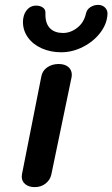

<svg xmlns="http://www.w3.org/2000/svg" viewBox="-20 -769 460 786"><path d="M69 -46Q69 -52 70 -56L149 -455Q153 -479 173 -493Q193 -507 220 -507Q245 -507 259.5 -495Q274 -483 274 -462L273 -453L190 -54Q185 -32 166.5 -17.5Q148 -3 122 -3Q98 -3 83.5 -15Q69 -27 69 -46ZM74 -679Q74 -697 81 -714Q97 -746 128 -746Q144 -746 155 -738.5Q166 -731 166 -718V-705Q167 -670 186 -652Q205 -634 238 -634Q269 -634 296.5 -655.5Q324 -677 332 -714Q336 -731 350.5 -740Q365 -749 382 -749Q399 -749 410 -738Q421 -727 420 -711Q418 -671 390.5 -635Q363 -599 319.5 -577Q276 -555 231 -555Q187 -555 151 -571Q115 -587 94.5 -615.5Q74 -644 74 -679Z"/></svg>

Font: Mali SemiBold
Style: Italic
Weight: 600
Italic angle: -10°
Version: Version 1.000; ttfautohint (v1.6)